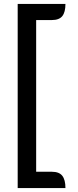

<svg xmlns="http://www.w3.org/2000/svg" viewBox="-20 -817 398 977"><path d="M70 -797H313Q313 -755 297 -735Q281 -715 244 -715H164V57H244Q281 57 297 77.5Q313 98 313 140H70Z"/></svg>

Font: K2D
Style: Regular
Weight: 400
Version: Version 1.000; ttfautohint (v1.6)